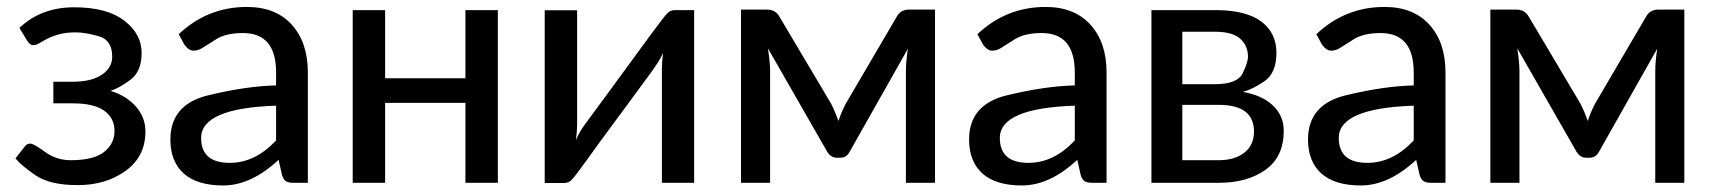

<svg xmlns="http://www.w3.org/2000/svg" viewBox="-20 -537 5036 564"><path d="M37.1 -455.1Q101.1 -515.6 197.8 -515.6Q294.4 -515.6 345.2 -476.3Q396 -437 396 -381.8Q396 -326.7 363 -302.5Q330.1 -278.3 304.7 -270Q352.1 -255.4 379.6 -223.6Q407.2 -191.9 407.2 -150.9Q407.2 -77.1 349.1 -35.2Q291 6.8 208.5 6.8Q126.5 6.8 84.5 -22Q42.5 -50.8 25.4 -71.8L52.7 -106.4Q58.6 -115.2 68.8 -115.2Q79.1 -115.2 112.3 -90.8Q145.5 -66.4 187.5 -66.4Q255.4 -66.4 285.9 -90.8Q316.4 -115.2 316.4 -152.3Q316.4 -189.9 286.4 -211.7Q256.3 -233.4 193.8 -233.4H136.7V-296.9H193.8Q248.5 -296.9 279.1 -317.4Q309.6 -337.9 309.6 -370.6Q309.6 -419.4 269.8 -430.7Q230 -441.9 202.1 -441.9Q174.3 -441.9 153.8 -436.3Q133.3 -430.7 119.1 -423.3Q105 -416 95.7 -410.2Q86.4 -404.3 77.1 -404.3Q67.9 -404.3 59.1 -418.5Z M654.8 -58.6Q729.5 -58.6 791 -124.5V-226.6Q570.8 -219.2 570.8 -131.8Q570.8 -58.6 654.8 -58.6ZM705.1 -516.6Q790 -516.6 837.2 -464.4Q884.3 -412.1 884.3 -324.2V0H842.3Q828.1 0 820.6 -4.4Q813 -8.8 808.6 -22L798.3 -67.4Q717.3 7.8 635.7 7.8Q559.1 7.8 519.8 -27.3Q480.5 -62.5 480.5 -127.4Q480.5 -230.5 592.5 -257.3Q704.6 -284.2 791 -286.1V-324.2Q791 -439.9 693.8 -439.9Q644 -439.9 615.2 -421.9Q586.4 -403.8 574.2 -396Q562 -388.2 548.3 -388.2Q534.7 -388.2 522 -405.3L504.9 -436.5Q589.8 -516.6 705.1 -516.6Z M1442.4 -507.3V0H1347.2V-234.9H1111.3V0H1016.1V-507.3H1111.3V-307.1H1347.2V-507.3Z M1580.1 0.5V-506.8H1675.3V-170.9Q1675.3 -153.3 1671.9 -126Q1683.1 -151.4 1697.8 -170.9Q1712.4 -190.4 1780.8 -283.9Q1849.1 -377.4 1891.1 -434.6Q1933.1 -491.7 1941.9 -499.5Q1950.7 -507.3 1961.9 -507.3H2019V0H1924.3V-335.9Q1924.3 -354.5 1927.7 -380.9Q1917 -356.9 1885 -314Q1853 -271 1832 -241.9Q1811 -212.9 1773.9 -163.1Q1736.8 -113.3 1701.7 -64Q1666.5 -15.1 1657.7 -7.3Q1648.9 0.5 1637.7 0.5Z M2242.2 -327.6V0H2156.7V-508.8H2233.4Q2258.3 -508.8 2270 -487.3L2421.4 -232.4Q2434.1 -207 2442.9 -181.6Q2451.7 -208 2464.4 -232.4L2613.8 -487.3Q2625 -508.8 2649.9 -508.8H2726.6V0H2641.1V-327.6Q2641.1 -356.4 2647 -394L2475.6 -90.8Q2466.8 -73.7 2448.2 -73.7H2438Q2420.9 -73.7 2410.2 -90.8L2235.8 -395Q2242.2 -353 2242.2 -327.6Z M3001 -58.6Q3075.7 -58.6 3137.2 -124.5V-226.6Q2917 -219.2 2917 -131.8Q2917 -58.6 3001 -58.6ZM3051.3 -516.6Q3136.2 -516.6 3183.3 -464.4Q3230.5 -412.1 3230.5 -324.2V0H3188.5Q3174.3 0 3166.7 -4.4Q3159.2 -8.8 3154.8 -22L3144.5 -67.4Q3063.5 7.8 2981.9 7.8Q2905.3 7.8 2866 -27.3Q2826.7 -62.5 2826.7 -127.4Q2826.7 -230.5 2938.7 -257.3Q3050.8 -284.2 3137.2 -286.1V-324.2Q3137.2 -439.9 3040 -439.9Q2990.2 -439.9 2961.4 -421.9Q2932.6 -403.8 2920.4 -396Q2908.2 -388.2 2894.5 -388.2Q2880.9 -388.2 2868.2 -405.3L2851.1 -436.5Q2936 -516.6 3051.3 -516.6Z M3453.1 -289.6H3547.9Q3614.7 -289.6 3630.4 -321.8Q3646 -354 3646 -370.1Q3646 -402.3 3623.3 -423.1Q3600.6 -443.8 3547.9 -443.8H3453.1ZM3663.6 -150.4Q3663.6 -229 3560.1 -229H3453.1V-66.4H3559.6Q3607.9 -66.4 3635.7 -88.9Q3663.6 -111.3 3663.6 -150.4ZM3362.3 -507.3H3550.8Q3639.6 -507.3 3684.6 -474.1Q3729.5 -440.9 3729.5 -381.8Q3729.5 -322.8 3694.6 -298.6Q3659.7 -274.4 3630.4 -267.1Q3687.5 -257.3 3719.2 -227.1Q3751 -196.8 3751 -153.3Q3751 -76.2 3697.3 -38.1Q3643.6 0 3560.1 0H3362.3Z M3996.6 -58.6Q4071.3 -58.6 4132.8 -124.5V-226.6Q3912.6 -219.2 3912.6 -131.8Q3912.6 -58.6 3996.6 -58.6ZM4046.9 -516.6Q4131.8 -516.6 4179 -464.4Q4226.1 -412.1 4226.1 -324.2V0H4184.1Q4169.9 0 4162.4 -4.4Q4154.8 -8.8 4150.4 -22L4140.1 -67.4Q4059.1 7.8 3977.5 7.8Q3900.9 7.8 3861.6 -27.3Q3822.3 -62.5 3822.3 -127.4Q3822.3 -230.5 3934.3 -257.3Q4046.4 -284.2 4132.8 -286.1V-324.2Q4132.8 -439.9 4035.6 -439.9Q3985.8 -439.9 3957 -421.9Q3928.2 -403.8 3916 -396Q3903.8 -388.2 3890.1 -388.2Q3876.5 -388.2 3863.8 -405.3L3846.7 -436.5Q3931.6 -516.6 4046.9 -516.6Z M4443.4 -327.6V0H4357.9V-508.8H4434.6Q4459.5 -508.8 4471.2 -487.3L4622.6 -232.4Q4635.3 -207 4644 -181.6Q4652.8 -208 4665.5 -232.4L4814.9 -487.3Q4826.2 -508.8 4851.1 -508.8H4927.7V0H4842.3V-327.6Q4842.3 -356.4 4848.1 -394L4676.8 -90.8Q4668 -73.7 4649.4 -73.7H4639.2Q4622.1 -73.7 4611.3 -90.8L4437 -395Q4443.4 -353 4443.4 -327.6Z"/></svg>

Font: Lato-Medium
Style: Regular
Weight: 500
Designer: Lukasz Dziedzic
Foundry: tyPoland Lukasz Dziedzic
Version: Version 2.006; 2014-01-15